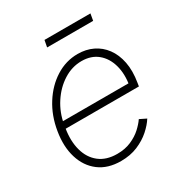

<svg xmlns="http://www.w3.org/2000/svg" viewBox="-167 -815 893 947"><g transform="rotate(-30 280.0 -341.5)"><path d="M250.5 11.7Q175.8 11.7 126.7 -25.4Q77.6 -62.5 57.9 -127Q38.1 -191.4 51.8 -273.4Q64.9 -354 105 -417.2Q145 -480.5 202.9 -516.8Q260.7 -553.2 327.6 -553.2Q374.5 -553.2 412.8 -534.9Q451.2 -516.6 477.3 -481.4Q503.4 -446.3 513.4 -396Q523.4 -345.7 512.7 -281.7L509.8 -263.2H77.6L84 -302.2H493.2L470.7 -288.1Q481.9 -352.1 467.5 -403.1Q453.1 -454.1 417.2 -483.6Q381.3 -513.2 326.7 -513.2Q272 -513.2 223.4 -482.4Q174.8 -451.7 140.9 -399.7Q106.9 -347.7 96.2 -284.7L93.3 -266.6Q82 -198.2 96.7 -144.3Q111.3 -90.3 150.6 -59.3Q189.9 -28.3 251.5 -28.3Q296.9 -28.3 331.8 -43.7Q366.7 -59.1 390.9 -81.3Q415 -103.5 428.7 -124L466.3 -105.5Q449.2 -78.1 418.7 -51Q388.2 -23.9 345.9 -6.1Q303.7 11.7 250.5 11.7ZM482.9 -694.8 476.1 -656.2H213.9L221.2 -694.8Z"/></g></svg>

Font: Inter Tight ExtraLight
Style: Italic
Weight: 250
Italic angle: -9.39999°
Designer: Rasmus Andersson
Foundry: rsms
Version: Version 3.004